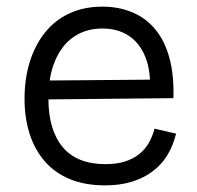

<svg xmlns="http://www.w3.org/2000/svg" viewBox="-20 -547 595 579"><path d="M297 12Q237 12 191.5 -6.5Q146 -25 115.5 -60Q85 -95 69.5 -143Q54 -191 54 -249Q54 -309 69.5 -359.5Q85 -410 115 -448Q145 -486 189 -506.5Q233 -527 289 -527Q337 -527 377.5 -510.5Q418 -494 447 -460Q476 -426 490.5 -374Q505 -322 503 -251L99 -247V-304L456 -307L432 -265Q436 -330 419 -373.5Q402 -417 368.5 -439Q335 -461 289 -461Q239 -461 202.5 -436Q166 -411 146 -363.5Q126 -316 126 -250Q126 -155 169 -103.5Q212 -52 298 -52Q332 -52 357 -60Q382 -68 400 -82.5Q418 -97 429 -116.5Q440 -136 446 -159L511 -144Q502 -107 484 -78Q466 -49 438.5 -29Q411 -9 376 1.5Q341 12 297 12Z"/></svg>

Font: Bricolage Grotesque Light
Style: Regular
Weight: 300
Designer: Mathieu Triay
Foundry: Atelier Triay
Version: Version 1.000;gftools[0.9.30]